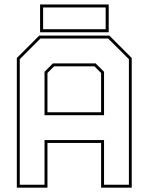

<svg xmlns="http://www.w3.org/2000/svg" viewBox="-20 -864 684 884"><path d="M57.5 0V-597L160.5 -700H483.5L586.5 -597V0H445.5V-206H198.5V0ZM71 -13.5H185V-219H459V-13.5H573.5V-591.5L478 -686.5H166L71 -591.5ZM198.5 -347H445.5V-528L415 -558.5H229L198.5 -528ZM185 -333.5V-533.5L223.5 -572H420.5L459 -533.5V-333.5ZM164.5 -715.5V-843.5H480.5V-715.5ZM178.5 -729.5H466.5V-829.5H178.5Z"/></svg>

Font: Tourney Thin Thin
Style: Regular
Weight: 250
Version: Version 1.015